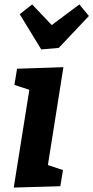

<svg xmlns="http://www.w3.org/2000/svg" viewBox="-20 -841 421 866"><path d="M42 5 123 -503 173 -416 45 -458 57 -531 266 -538 185 -27 137 -116 264 -74 252 -1ZM166 -618 69 -777 125 -821 253 -686 164 -691 338 -821 381 -769 245 -625Z"/></svg>

Font: Bitter Thin
Style: Bold Italic
Weight: 700
Italic angle: -9°
Version: Version 3.021